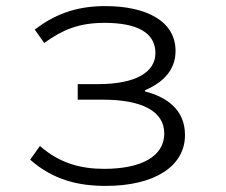

<svg xmlns="http://www.w3.org/2000/svg" viewBox="-20 -596 740 630"><path d="M79 -72C154 -6 236 14 327 14C485 14 587 -49 587 -153C587 -235 529 -277 456 -296V-300C519 -327 556 -369 556 -429C556 -527 460 -576 325 -576C225 -576 156 -546 94 -499L125 -455C184 -497 236 -521 323 -521C428 -521 490 -490 490 -422C490 -360 427 -320 302 -320H235V-269H317C446 -269 519 -231 519 -158C519 -83 444 -42 322 -42C247 -42 177 -59 111 -117Z"/></svg>

Font: Kawkab Mono Light
Style: Regular
Weight: 300
Monospace: yes
Designer: Abdullah Arif
Foundry: Abdullah Arif
Version: Version 1.000;PS 000.500;hotconv 1.0.88;makeotf.lib2.5.64775